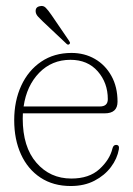

<svg xmlns="http://www.w3.org/2000/svg" viewBox="-20 -612 444 642"><path d="M373 -272Q373 -233 330 -233H56.5Q56 -224.5 56 -215.5Q56 -120.5 101.8 -67.8Q147.5 -15 218.5 -15Q278 -15 312.5 -46.5Q347 -78 356 -115.5Q359 -127.5 368 -127.5Q380 -127.5 377.5 -113Q372 -81.5 351 -53.5Q330 -25.5 296 -7.8Q262 10 216.5 10Q158 10 115.5 -18Q73 -46 50.2 -95.8Q27.5 -145.5 27.5 -210Q27.5 -274.5 51 -325.5Q74.5 -376.5 117.8 -405.8Q161 -435 219 -435Q262.5 -435 297.2 -415Q332 -395 352.5 -358.2Q373 -321.5 373 -272ZM215.5 -412Q153.5 -412 111.2 -368.8Q69 -325.5 59 -256H314Q340.5 -256 340.5 -280.5Q340.5 -335 306.8 -373.5Q273 -412 215.5 -412ZM152 -562 211 -475.5Q212.5 -473.5 213.8 -470.2Q215 -467 212 -464.5Q207.5 -460.5 202.5 -465.5L123.5 -540Q114.5 -548.5 107.8 -555.8Q101 -563 99.5 -571Q97 -589 114.5 -591.5Q125 -594 133 -586Q141 -578 152 -562Z"/></svg>

Font: Fraunces 144pt S100 Thin
Style: Regular
Weight: 100
Version: Version 1.000; ttfautohint (v1.8.3)